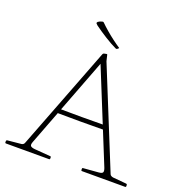

<svg xmlns="http://www.w3.org/2000/svg" viewBox="-158 -1053 1130 1191"><g transform="rotate(20 407.5 -458.0)"><path d="M466 -793 459 -787Q453 -784 449 -787Q415 -803 372 -830Q329 -857 295 -882Q289 -888 286 -891Q283 -894 284 -896.5Q285 -899 288 -903Q293 -907 300 -910Q307 -913 315 -915Q321 -917 325 -913Q344 -894 369 -872.5Q394 -851 420 -831.5Q446 -812 466 -799Q472 -796 466 -793ZM12 0Q6 0 6 -6V-14Q6 -20 12 -21L104 -30Q111 -31 116 -35.5Q121 -40 123 -47L384 -724Q386 -730 392 -732L407 -735Q413 -737 414 -731L423 -693L687 -43Q689 -37 695.5 -33.5Q702 -30 709 -29L798 -21Q804 -20 804 -14V-6Q804 0 798 0H514Q508 0 508 -6V-14Q508 -20 514 -20L614 -28Q637 -30 640.5 -39.5Q644 -49 636 -69L383 -692L403 -689L165 -66Q157 -45 164 -37.5Q171 -30 193 -28L296 -20Q302 -20 302 -14V-6Q302 0 296 0ZM242 -316Q321 -315 399 -315Q477 -315 556 -316V-287Q477 -286 399 -286Q321 -286 242 -287Z"/></g></svg>

Font: Hahmlet Thin
Style: Regular
Weight: 250
Version: Version 1.002